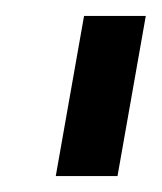

<svg xmlns="http://www.w3.org/2000/svg" viewBox="-20 -695 203 241"><path d="M50 -474 85.5 -675H163L127.5 -474Z"/></svg>

Font: Anybody Condensed Medium
Style: Italic
Weight: 500
Width: 3
Italic angle: -10°
Designer: Tyler Finck
Foundry: Etcetera Type Company
Version: Version 1.010; ttfautohint (v1.8.3) -l 8 -r 50 -G 200 -x 14 